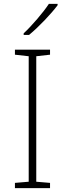

<svg xmlns="http://www.w3.org/2000/svg" viewBox="-20 -970 334 990"><path d="M277 -943V-950H232C204 -907 144 -837 102 -798V-790H130C182 -833 244 -899 277 -943ZM238 0V-27L167 -33V-680L238 -688V-714H57V-688L128 -680V-33L57 -27V0Z"/></svg>

Font: Noto Sans Canadian Aboriginal ExtraLight
Style: Regular
Weight: 200
Designer: Monotype Design Team, Typotheque's Kevin King
Foundry: Monotype Imaging Inc.
Version: Version 2.004